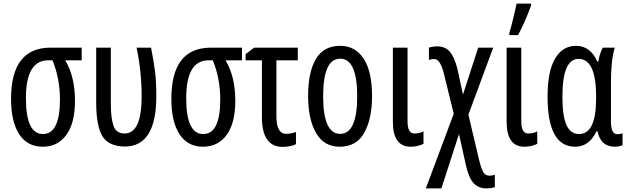

<svg xmlns="http://www.w3.org/2000/svg" viewBox="-20 -800 3467 1060"><path d="M394 -243Q394 -378 340 -467H431V-537H260Q41 -537 41 -255Q41 -128 86 -59Q131 10 216 10Q299 10 346.5 -55.5Q394 -121 394 -243ZM123 -258Q123 -467 246 -467H270Q311 -366 311 -251Q311 -60 217 -60Q123 -60 123 -258Z M669 9Q843 9 843 -269Q843 -348 836.5 -401.5Q830 -455 814 -537H734Q762 -405 762 -268Q762 -63 668 -63Q621 -63 606.5 -106Q592 -149 592 -222V-537H511V-230Q512 -99 547 -45.5Q582 8 669 9Z M1279 -243Q1279 -378 1225 -467H1316V-537H1145Q926 -537 926 -255Q926 -128 971 -59Q1016 10 1101 10Q1184 10 1231.5 -55.5Q1279 -121 1279 -243ZM1008 -258Q1008 -467 1131 -467H1155Q1196 -366 1196 -251Q1196 -60 1102 -60Q1008 -60 1008 -258Z M1624 -537H1383L1336 -501V-467H1426V-153Q1426 11 1541 11Q1559 11 1580.5 7Q1602 3 1614 -4V-71Q1584 -61 1560 -61Q1506 -61 1506 -158V-467H1624Z M2034 -269Q2034 -406 1987.5 -476.5Q1941 -547 1858 -547Q1767 -547 1724 -474.5Q1681 -402 1681 -269Q1681 -143 1724.5 -66.5Q1768 10 1856 10Q1948 10 1991 -67Q2034 -144 2034 -269ZM1764 -269Q1764 -476 1858 -476Q1952 -476 1952 -269Q1952 -61 1858 -61Q1764 -61 1764 -269Z M2230 -537H2149V-128Q2149 10 2247 10Q2286 10 2318 -6V-75Q2298 -63 2268 -63Q2230 -63 2230 -129Z M2394 -544Q2369 -544 2348 -537V-469Q2361 -474 2378 -474Q2410 -474 2430 -396L2485 -172L2331 240H2417L2514 -60L2552 111Q2568 183 2595 211.5Q2622 240 2664 240Q2694 240 2712 233V165Q2697 170 2683 170Q2660 170 2648.5 151Q2637 132 2624 79L2566 -167L2703 -537H2620L2536 -278L2505 -421Q2488 -487 2462.5 -515.5Q2437 -544 2394 -544Z M2858 -537H2777V-128Q2777 10 2875 10Q2914 10 2946 -6V-75Q2926 -63 2896 -63Q2858 -63 2858 -129ZM2792 -606H2840Q2860 -643 2879.5 -688Q2899 -733 2912 -769V-780H2832Q2829 -766 2821.5 -732.5Q2814 -699 2805.5 -666Q2797 -633 2792 -618Z M3155 10Q3233 10 3273 -75H3279Q3296 10 3375 10Q3385 10 3398.5 7.5Q3412 5 3417 1V-64Q3404 -59 3388 -59Q3353 -59 3353 -129V-349Q3353 -468 3374 -537H3308Q3291 -506 3283 -460H3278Q3239 -547 3160 -547Q3086 -547 3044.5 -476.5Q3003 -406 3003 -267Q3003 10 3155 10ZM3177 -60Q3130 -60 3107.5 -109.5Q3085 -159 3085 -266Q3085 -475 3174 -475Q3271 -475 3271 -267V-256Q3271 -60 3177 -60Z"/></svg>

Font: Noto Sans Display Condensed
Style: Regular
Weight: 400
Width: 3
Designer: Monotype Design Team
Foundry: Monotype Imaging Inc.
Version: Version 1.900